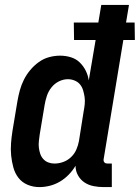

<svg xmlns="http://www.w3.org/2000/svg" viewBox="-20 -755 570 783"><path d="M141 8Q115 8 92.5 -1.5Q70 -11 55.5 -29.5Q41 -48 34.5 -72Q28 -96 25.5 -120.5Q23 -145 25 -171Q27 -197 31 -222L51 -342Q55 -365 61 -387Q67 -409 77.5 -430Q88 -451 103.5 -469.5Q119 -488 138.5 -502Q158 -516 180.5 -522Q203 -528 225 -528Q248 -528 269 -521.5Q290 -515 305 -500.5Q320 -486 329.5 -467Q339 -448 342 -427L370 -592H282L281 -663H381L393 -735H506L494 -663H529L530 -592H483L403 -108Q402 -104 402.5 -100Q403 -96 405.5 -93Q408 -90 411.5 -89Q415 -88 419 -88H436V8H403Q382 8 361.5 4Q341 0 324.5 -11Q308 -22 298 -40Q288 -58 288 -79Q277 -60 260.5 -43Q244 -26 224.5 -14.5Q205 -3 183.5 2.5Q162 8 141 8ZM202 -88Q220 -88 238 -94.5Q256 -101 270 -114.5Q284 -128 291.5 -145.5Q299 -163 302 -180L321 -300Q324 -315 325.5 -330Q327 -345 325 -359Q323 -373 319 -386.5Q315 -400 306.5 -410.5Q298 -421 284.5 -426.5Q271 -432 257 -432Q238 -432 220 -423Q202 -414 189.5 -398Q177 -382 171 -363.5Q165 -345 162 -327L142 -207Q140 -193 138.5 -179.5Q137 -166 138.5 -153Q140 -140 144 -128Q148 -116 156.5 -106.5Q165 -97 177 -92.5Q189 -88 202 -88Z"/></svg>

Font: Iosevka Web
Style: Bold Italic
Weight: 700
Italic angle: -9°
Monospace: yes
Designer: Belleve Invis
Foundry: Belleve Invis
Version: Version 28.0.3; ttfautohint (v1.8.3)